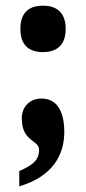

<svg xmlns="http://www.w3.org/2000/svg" viewBox="-20 -504 305 678"><path d="M132 -320C175 -320 212 -340 212 -402C212 -464 175 -484 132 -484C87 -484 52 -464 52 -402C52 -340 87 -320 132 -320ZM48 154C164 120 207 45 207 -38C207 -110 182 -156 126 -156C89 -156 57 -131 57 -86C57 -2 118 -11 118 25C118 63 93 80 48 100Z"/></svg>

Font: Noto Serif Devanagari ExtraCondensed Black
Style: Regular
Weight: 900
Width: 2
Designer: Universal Thirst, Indian Type Foundry and the Monotype Design Team
Foundry: Monotype Imaging Inc.
Version: Version 2.004